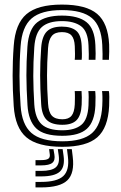

<svg xmlns="http://www.w3.org/2000/svg" viewBox="-20 -630 528 837"><path d="M251.8 10Q143.8 10 94.9 -31.5Q46 -73 39.8 -168Q37.5 -203.8 36.2 -236.2Q35 -268.8 35 -300Q35 -331.2 36.1 -363.2Q37.2 -395.2 39.8 -430Q46.5 -526.5 95.2 -568.2Q144 -610 249.8 -610Q355.5 -610 403.4 -569.6Q451.2 -529.2 455.8 -436Q456.2 -422.8 456.1 -405Q456 -387.2 454.8 -369.2H426.8Q427.2 -377.2 427.1 -394.6Q427 -412 425.8 -434.8Q421.8 -515.8 381 -550.9Q340.2 -586 249.8 -586Q159.5 -586 117.5 -549.4Q75.5 -512.8 69.8 -428.5Q67.2 -393.5 66.1 -361.5Q65 -329.5 65 -298.5Q65 -267.5 66.2 -235.9Q67.5 -204.2 69.8 -169.8Q75 -87.2 116.8 -50.6Q158.5 -14 251.8 -14Q341.2 -14 381.5 -50.1Q421.8 -86.2 425.8 -169.2Q427 -193 426.5 -209.5Q426 -226 424.8 -233H454.5Q456.2 -227.5 456.5 -208Q456.8 -188.5 455.8 -168Q451.2 -72.5 403.9 -31.2Q356.5 10 251.8 10ZM251.8 -38Q171.2 -38 137.6 -70.6Q104 -103.2 99.8 -171.8Q97.5 -207.2 96.4 -239.1Q95.2 -271 95.1 -301.2Q95 -331.5 96.1 -362.1Q97.2 -392.8 99.5 -425.8Q104.8 -503.2 142.2 -532.6Q179.8 -562 249.8 -562Q321.5 -562 357 -533.5Q392.5 -505 395.8 -434Q396.8 -413.8 396.9 -396.6Q397 -379.5 396.2 -369.2H366.8Q367.2 -378 367.1 -393.9Q367 -409.8 365.8 -433.2Q363 -494 333 -516Q303 -538 249.8 -538Q191.8 -538 162.8 -512.5Q133.8 -487 129.5 -423.8Q127.2 -390.5 126.1 -359.5Q125 -328.5 125.1 -298.2Q125.2 -268 126.4 -237.4Q127.5 -206.8 129.5 -174.5Q133.5 -114.2 161.6 -88.1Q189.8 -62 251.8 -62Q305.2 -62 334 -85.2Q362.8 -108.5 365.8 -170.5Q366.8 -190 366.6 -206.4Q366.5 -222.8 365.2 -233H395Q396.2 -224.5 396.5 -207Q396.8 -189.5 395.8 -169.8Q392.5 -99.5 359 -68.8Q325.5 -38 251.8 -38ZM251.8 -86Q205.5 -86 184 -106.9Q162.5 -127.8 159.5 -175.8Q157.2 -210.8 156.1 -241.8Q155 -272.8 155 -301.9Q155 -331 156.1 -360.4Q157.2 -389.8 159.5 -421.8Q163 -471.2 184 -492.6Q205 -514 249.8 -514Q290 -514 311.9 -496.2Q333.8 -478.5 336 -430Q336.8 -414.8 337 -396.5Q337.2 -378.2 336 -369.2H305.8Q307 -378.2 306.9 -395.6Q306.8 -413 306 -429Q304.5 -461 291.6 -475.5Q278.8 -490 249.8 -490Q219.5 -490 205.8 -473.2Q192 -456.5 189.5 -420.8Q187.2 -387.8 186.1 -358.1Q185 -328.5 185 -299.8Q185 -271 186.1 -241Q187.2 -211 189.5 -177.5Q191.8 -141.2 206.2 -125.6Q220.8 -110 251.8 -110Q279 -110 291.6 -125.1Q304.2 -140.2 306 -175Q306.5 -186.8 306.6 -203.6Q306.8 -220.5 305.8 -233H335.5Q336.5 -224 336.6 -206.1Q336.8 -188.2 336 -173.8Q333.8 -126.8 314 -106.4Q294.2 -86 251.8 -86ZM272 20H293L297 53Q305.8 124.8 273.8 155.9Q241.8 187 159 187H134.8V163H159Q228.8 163 256 137.4Q283.2 111.8 276 53ZM194 20H213L217 43Q221.5 68.8 208.1 79.9Q194.8 91 159 91H134.8V68H159Q181.8 68 190.2 62.2Q198.8 56.5 197 43ZM232 20H253L257 48Q264 96.8 241.2 117.9Q218.5 139 159 139H134.8V115H159Q205.2 115 223.1 99.5Q241 84 236 48Z"/></svg>

Font: Big Shoulders Inline Text Thin Black
Style: Regular
Weight: 900
Version: Version 2.002